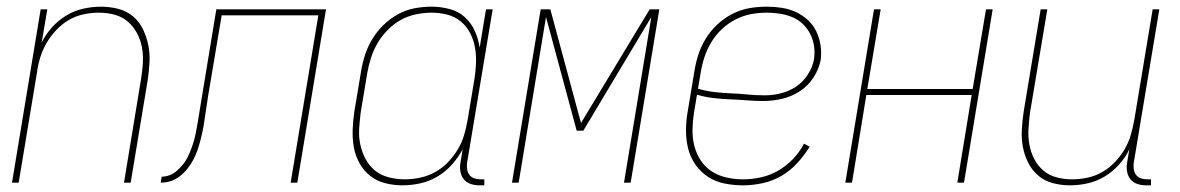

<svg xmlns="http://www.w3.org/2000/svg" viewBox="-20 -548 3540 576"><path d="M16 0 102 -520H122L105 -420Q117 -445 136 -466Q155 -487 179 -501.5Q203 -516 230 -522Q257 -528 282 -528Q309 -528 334.5 -521.5Q360 -515 379 -499Q398 -483 409 -460Q420 -437 425 -412Q430 -387 428.5 -360.5Q427 -334 423 -307L372 0H352L403 -310Q407 -334 408.5 -358Q410 -382 406 -405Q402 -428 391 -448.5Q380 -469 363 -483.5Q346 -498 323.5 -504Q301 -510 276 -510Q254 -510 230.5 -505Q207 -500 186.5 -488Q166 -476 149 -458Q132 -440 120 -419.5Q108 -399 101 -376.5Q94 -354 91 -331L36 0Z M462 0 465 -18Q477 -18 489 -22.5Q501 -27 511 -36Q521 -45 529.5 -55.5Q538 -66 543.5 -77.5Q549 -89 553.5 -101Q558 -113 561.5 -125Q565 -137 567.5 -149.5Q570 -162 572 -174L629 -520H958L872 0H852L935 -502H645L604 -258Q601 -240 598.5 -221.5Q596 -203 593 -185Q591 -170 588 -155.5Q585 -141 581 -126Q577 -111 572 -96.5Q567 -82 559.5 -68Q552 -54 542 -41.5Q532 -29 519 -19Q506 -9 491.5 -4.5Q477 0 462 0Z M1188 8Q1161 8 1135.5 1.5Q1110 -5 1090.5 -20.5Q1071 -36 1058.5 -58.5Q1046 -81 1041.5 -106.5Q1037 -132 1038 -159Q1039 -186 1043 -213L1063 -333Q1067 -358 1075 -383Q1083 -408 1097 -431Q1111 -454 1130.5 -473Q1150 -492 1173.5 -505Q1197 -518 1223 -523Q1249 -528 1274 -528Q1302 -528 1328.5 -521Q1355 -514 1374 -497Q1393 -480 1404 -456Q1415 -432 1419 -405L1438 -520H1458L1381 -58Q1380 -49 1381.5 -39.5Q1383 -30 1388.5 -23Q1394 -16 1403 -13Q1412 -10 1421 -10H1433V8H1418Q1405 8 1392.5 4Q1380 0 1372 -9.5Q1364 -19 1361.5 -32Q1359 -45 1361 -58L1368 -100Q1355 -76 1336 -54.5Q1317 -33 1292.5 -18.5Q1268 -4 1241 2Q1214 8 1188 8ZM1194 -10Q1217 -10 1240.5 -15Q1264 -20 1285 -31.5Q1306 -43 1323.5 -61Q1341 -79 1353.5 -100Q1366 -121 1372.5 -143.5Q1379 -166 1383 -189L1403 -309Q1407 -333 1408 -357.5Q1409 -382 1405 -405Q1401 -428 1390.5 -448.5Q1380 -469 1362.5 -483.5Q1345 -498 1322 -504Q1299 -510 1275 -510Q1252 -510 1228 -505Q1204 -500 1183 -488.5Q1162 -477 1144 -459Q1126 -441 1113.5 -420Q1101 -399 1093.5 -376Q1086 -353 1082 -330L1062 -210Q1059 -186 1057.5 -161.5Q1056 -137 1061 -114Q1066 -91 1077 -70.5Q1088 -50 1105.5 -36Q1123 -22 1146.5 -16Q1170 -10 1194 -10Z M1516 0 1602 -520H1631L1723 -179L1929 -520H1958L1872 0H1852L1934 -497L1730 -156H1710L1618 -497L1536 0Z M2209 8Q2181 8 2153.5 2.5Q2126 -3 2104 -17.5Q2082 -32 2066.5 -54Q2051 -76 2044.5 -102Q2038 -128 2038 -156.5Q2038 -185 2043 -213L2063 -333Q2067 -359 2075 -384Q2083 -409 2097.5 -432.5Q2112 -456 2132.5 -475Q2153 -494 2177.5 -506.5Q2202 -519 2228 -523.5Q2254 -528 2280 -528Q2303 -528 2325.5 -524.5Q2348 -521 2367.5 -512Q2387 -503 2403 -488.5Q2419 -474 2428.5 -454.5Q2438 -435 2441.5 -413Q2445 -391 2442 -368Q2437 -341 2420.5 -315.5Q2404 -290 2379 -274Q2354 -258 2326 -251.5Q2298 -245 2271 -245Q2246 -245 2220.5 -247Q2195 -249 2169.5 -250Q2144 -251 2119 -254Q2094 -257 2071 -264L2062 -210Q2058 -185 2057.5 -159.5Q2057 -134 2063 -110.5Q2069 -87 2082 -67Q2095 -47 2115 -34Q2135 -21 2159.5 -15.5Q2184 -10 2209 -10Q2236 -10 2263 -16Q2290 -22 2314.5 -36Q2339 -50 2359 -71Q2379 -92 2392 -117L2409 -108Q2393 -82 2372 -59Q2351 -36 2324.5 -20.5Q2298 -5 2268 1.5Q2238 8 2209 8ZM2274 -262Q2298 -262 2322.5 -268Q2347 -274 2368 -288Q2389 -302 2403.5 -324.5Q2418 -347 2422 -370Q2425 -391 2422 -410.5Q2419 -430 2410.5 -446.5Q2402 -463 2388.5 -476Q2375 -489 2357 -496.5Q2339 -504 2319.5 -507Q2300 -510 2280 -510Q2256 -510 2232.5 -505.5Q2209 -501 2186.5 -489.5Q2164 -478 2145.5 -460.5Q2127 -443 2114 -421.5Q2101 -400 2093.5 -377Q2086 -354 2082 -330L2074 -282Q2097 -275 2122 -272Q2147 -269 2172.5 -268Q2198 -267 2223 -264.5Q2248 -262 2274 -262Z M2516 0 2602 -520H2622L2582 -281H2898L2938 -520H2958L2872 0H2852L2895 -263H2579L2536 0Z M3191 8Q3164 8 3139 1.5Q3114 -5 3095 -21Q3076 -37 3064.5 -60Q3053 -83 3048.5 -108Q3044 -133 3045.5 -159.5Q3047 -186 3051 -213L3102 -520H3122L3070 -210Q3067 -186 3065.5 -162Q3064 -138 3068 -115Q3072 -92 3082.5 -71.5Q3093 -51 3110 -36.5Q3127 -22 3149.5 -16Q3172 -10 3197 -10Q3219 -10 3242.5 -15Q3266 -20 3287 -32Q3308 -44 3325 -62Q3342 -80 3354 -100.5Q3366 -121 3372.5 -143.5Q3379 -166 3383 -189L3438 -520H3458L3381 -58Q3380 -49 3381.5 -39.5Q3383 -30 3388.5 -23Q3394 -16 3403 -13Q3412 -10 3421 -10H3433V8H3418Q3405 8 3392.5 4Q3380 0 3372 -9.5Q3364 -19 3361.5 -32Q3359 -45 3361 -58L3368 -100Q3356 -75 3337 -54Q3318 -33 3294 -18.5Q3270 -4 3243 2Q3216 8 3191 8Z"/></svg>

Font: Iosevka Curly Thin
Style: Italic
Weight: 100
Italic angle: -9°
Monospace: yes
Designer: Belleve Invis
Foundry: Belleve Invis
Version: Version 22.1.2; ttfautohint (v1.8.4)